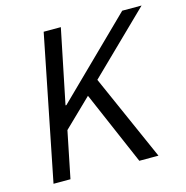

<svg xmlns="http://www.w3.org/2000/svg" viewBox="-99 -749 816 843"><g transform="rotate(-15 309.0 -328.0)"><path d="M618 -656 346 -391 519 0H432L288 -334L162 -212L119 0H42L173 -656H251L182 -319H186L530 -656Z"/></g></svg>

Font: Source Code Pro
Style: Italic
Weight: 400
Italic angle: -11°
Monospace: yes
Designer: Paul D. Hunt, Teo Tuominen
Foundry: Adobe Systems Incorporated
Version: Version 1.050;PS 1.000;hotconv 16.6.51;makeotf.lib2.5.65220